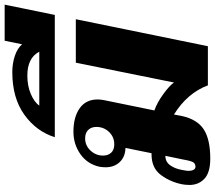

<svg xmlns="http://www.w3.org/2000/svg" viewBox="-68 -822 901 804"><g transform="rotate(-90 382.0 -420.5)"><path d="M9 -77Q9 -88 10 -95.5Q11 -103 12 -109Q22 -158 51 -197Q80 -236 138 -236H142L164 -345Q127 -346 105 -369Q83 -392 83 -429Q83 -437 85 -453Q96 -504 137.5 -533.5Q179 -563 232 -563Q293 -563 330 -537Q367 -511 367 -462Q367 -449 364 -434L321 -224Q353 -213 389 -187Q425 -161 438 -142L521 -553H703L590 0H426Q394 -86 304 -142L298 -110Q284 -45 242 -17.5Q200 10 119 10Q61 10 35 -14.5Q9 -39 9 -77ZM252 -467Q252 -488 239.5 -501Q227 -514 204 -514Q174 -514 153 -491.5Q132 -469 132 -439Q132 -418 144 -405Q156 -392 179 -392Q210 -392 231 -414Q252 -436 252 -467ZM116 -106 131 -178Q106 -178 91.5 -158Q77 -138 72 -109Q68 -89 68 -81Q68 -68 72.5 -60Q77 -52 85 -52Q98 -52 104 -61.5Q110 -71 116 -106Z M482 -819Q517 -819 549 -808.5Q581 -798 598 -778L613 -851H764L721 -641H209Q233 -718 303 -768.5Q373 -819 482 -819ZM567 -706Q541 -756 467 -756Q424 -756 390 -741.5Q356 -727 341 -706Z"/></g></svg>

Font: Taviraj ExtraBold
Style: Italic
Weight: 800
Italic angle: -12°
Designer: Katatrad Team
Foundry: CadsonDemak
Version: Version 1.001